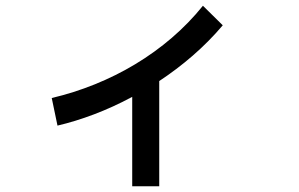

<svg xmlns="http://www.w3.org/2000/svg" viewBox="-20 -584 1040 668"><path d="M160 -243 180 -147C261 -166 351 -199 440 -247V64H534V-302C614 -355 690 -419 755 -496L686 -564C556 -402 364 -291 160 -243Z"/></svg>

Font: KT Kiyosuna Sans Bold
Style: Regular
Weight: 700
Designer: [Zen Kaku Gothic] Yoshimichi Ohira
Version: Version 1.010;Glyphs 3.1.2 (3151)